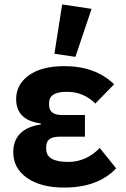

<svg xmlns="http://www.w3.org/2000/svg" viewBox="-20 -836 568 868"><path d="M321 -579 226 -593 261 -816 394 -796ZM270 12Q165 12 102.5 -31.5Q40 -75 40 -148Q40 -202 72.5 -233.5Q105 -265 164 -273V-278Q53 -293 53 -388Q53 -454 110.5 -495.5Q168 -537 271 -537Q411 -537 496 -455L411 -368Q358 -421 282 -421Q202 -421 202 -371V-361Q202 -316 261 -316H364V-218H248Q189 -218 189 -173V-162Q189 -104 288 -104Q370 -104 431 -167L505 -75Q423 12 270 12Z"/></svg>

Font: Anuphan
Style: Bold
Weight: 700
Designer: Mike Abbink, Paul van der Laan, Pieter van Rosmalen, Mint Tantisuwanna
Foundry: Bold Monday; Cadson Demak
Version: Version 3.002;hotconv 1.0.109;makeotfexe 2.5.65596